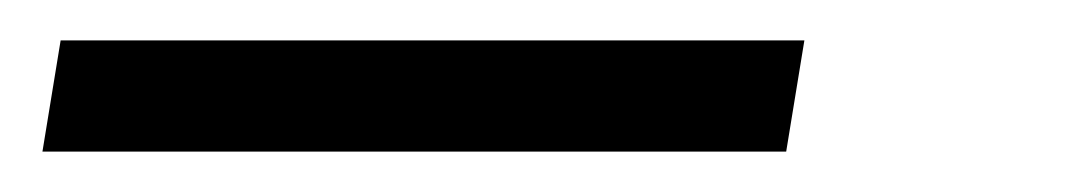

<svg xmlns="http://www.w3.org/2000/svg" viewBox="-20 -20 540 95"><path d="M369 55H1L10 0H378Z"/></svg>

Font: Iosevka Light
Style: Italic
Weight: 300
Italic angle: -9°
Monospace: yes
Designer: Belleve Invis
Foundry: Belleve Invis
Version: Version 32.5.0; ttfautohint (v1.8.4)